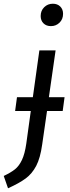

<svg xmlns="http://www.w3.org/2000/svg" viewBox="-73 -797 377 1029"><path d="M263 -202H179L153 -22Q143 50 121 92Q99 134 64.5 159.5Q30 185 -30 212L-53 146Q-15 128 7 110.5Q29 93 44.5 60.5Q60 28 68 -28L92 -202H8L18 -276H103L138 -527H225L189 -276H273ZM145 -711Q145 -740 164 -758.5Q183 -777 210 -777Q235 -777 250 -762Q265 -747 265 -723Q265 -694 246 -675.5Q227 -657 200 -657Q175 -657 160 -672Q145 -687 145 -711Z"/></svg>

Font: Fira Sans Condensed
Style: Italic
Weight: 400
Width: 3
Italic angle: -8°
Designer: bBox Type GmbH & Carrois Corporate GbR & Edenspiekermann AG
Foundry: bBox Type GmbH & Carrois Corporate GbR & Edenspiekermann AG
Version: Version 4.301